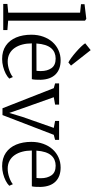

<svg xmlns="http://www.w3.org/2000/svg" viewBox="470 -1372 914 1894"><g transform="rotate(90 927.0 -425.0)"><path d="M105 -49.5V-758L21.5 -767V-802L163.5 -819H166L184 -806.5V-48.5L276.5 -41V0H19V-41Z M562 11Q484 11 430.5 -25.5Q377 -62 349.8 -127Q322.5 -192 322.5 -277Q322.5 -341.5 341.8 -394.8Q361 -448 395.2 -486.2Q429.5 -524.5 475.8 -545.2Q522 -566 575.5 -566Q664 -566 714 -515.8Q764 -465.5 767 -369Q767 -340.5 766 -319.2Q765 -298 761 -282H408Q408 -232 419.2 -188.8Q430.5 -145.5 452.8 -113Q475 -80.5 508.8 -62.2Q542.5 -44 586.5 -44Q629.5 -44 673.2 -59.5Q717 -75 740 -95L755.5 -59.5Q736.5 -40 705.8 -24.2Q675 -8.5 637.5 1.2Q600 11 562 11ZM409 -327 678.5 -328Q680 -336 680.5 -349.2Q681 -362.5 681 -371.5Q681 -434.5 652.2 -475.8Q623.5 -517 557.5 -517Q527 -517 501 -506.2Q475 -495.5 455.5 -472.8Q436 -450 424.2 -414Q412.5 -378 409 -327ZM595.5 -643Q577 -652 549.5 -672.2Q522 -692.5 492.8 -718Q463.5 -743.5 440.2 -767.8Q417 -792 407 -808.5L474.5 -862.5L627 -668.5L596.5 -643Z M1048 7.5 849.5 -498.5 803 -511.5V-551H1012V-511.5L939 -498.5L1047 -195L1094 -59.5L1133.5 -190.5L1241.5 -498.5L1173 -511.5V-551H1360V-511.5L1310 -498.5L1115 7.5Z M1619 11Q1541 11 1487.5 -25.5Q1434 -62 1406.8 -127Q1379.5 -192 1379.5 -277Q1379.5 -341.5 1398.8 -394.8Q1418 -448 1452.2 -486.2Q1486.5 -524.5 1532.8 -545.2Q1579 -566 1632.5 -566Q1721 -566 1771 -515.8Q1821 -465.5 1824 -369Q1824 -340.5 1823 -319.2Q1822 -298 1818 -282H1465Q1465 -232 1476.2 -188.8Q1487.5 -145.5 1509.8 -113Q1532 -80.5 1565.8 -62.2Q1599.5 -44 1643.5 -44Q1686.5 -44 1730.2 -59.5Q1774 -75 1797 -95L1812.5 -59.5Q1793.5 -40 1762.8 -24.2Q1732 -8.5 1694.5 1.2Q1657 11 1619 11ZM1466 -327 1735.5 -328Q1737 -336 1737.5 -349.2Q1738 -362.5 1738 -371.5Q1738 -434.5 1709.2 -475.8Q1680.5 -517 1614.5 -517Q1584 -517 1558 -506.2Q1532 -495.5 1512.5 -472.8Q1493 -450 1481.2 -414Q1469.5 -378 1466 -327Z"/></g></svg>

Font: Merriweather 28pt Light
Style: Regular
Weight: 300
Version: Version 2.100